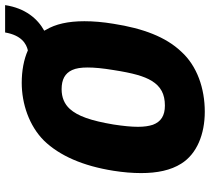

<svg xmlns="http://www.w3.org/2000/svg" viewBox="-55 -758 821 751"><g transform="rotate(-90 355.5 -382.5)"><path d="M611 -620C658 -646 699 -694 711 -773H604C593 -709 560 -690 534 -684C498 -700 454 -708 407 -708C325 -708 239 -679 181 -621C122 -560 82 -469 63 -349C57 -311 54 -275 54 -241C54 -178 65 -125 91 -84C129 -23 206 8 294 8C385 8 473 -22 529 -84C587 -145 620 -234 638 -349C645 -391 648 -429 648 -463C648 -526 637 -576 614 -614ZM415 -200C393 -164 363 -148 318 -148C279 -148 255 -163 243 -195C238 -210 235 -229 235 -253C235 -279 238 -310 244 -349C259 -438 277 -489 305 -520C324 -541 350 -552 382 -552C420 -552 444 -539 457 -511C464 -496 467 -476 467 -450C467 -424 464 -391 457 -349C445 -272 433 -230 415 -200Z"/></g></svg>

Font: Arthouse Owned Black
Style: Italic
Weight: 900
Italic angle: -10°
Designer: Jeremy Tribby
Foundry: Tribby Type
Version: Version 1.000;PS 001.000;hotconv 1.0.88;makeotf.lib2.5.64775